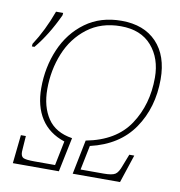

<svg xmlns="http://www.w3.org/2000/svg" viewBox="-81 -800 821 875"><g transform="rotate(10 329.5 -362.5)"><path d="M50 -132H73L69 -75Q68 -69 68 -58Q68 -37 80 -31Q92 -25 131 -25H227L250 -138Q177 -162 140.5 -219Q104 -276 104 -360Q104 -457 140 -540.5Q176 -624 245.5 -674.5Q315 -725 412 -725Q516 -725 574.5 -663.5Q633 -602 633 -493Q633 -362 567 -265.5Q501 -169 368 -138L345 -25H452Q491 -25 505.5 -34.5Q520 -44 531 -76L552 -130H575L532 0H313L345 -159Q482 -185 544 -278Q606 -371 606 -496Q606 -585 556 -642.5Q506 -700 413 -700Q322 -700 258.5 -651.5Q195 -603 163.5 -525.5Q132 -448 132 -360Q132 -279 168 -225Q204 -171 282 -159L249 0H36ZM30 -551Q77 -623 110 -714H143L142 -703Q97 -606 41 -539H29Z"/></g></svg>

Font: Noto Serif NarrowThin
Style: Italic
Weight: 250
Width: 4
Italic angle: -12°
Designer: Monotype Design Team
Foundry: Monotype Imaging Inc.
Version: Version 1.001